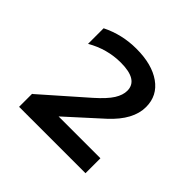

<svg xmlns="http://www.w3.org/2000/svg" viewBox="-114 -922 636 636"><g transform="rotate(45 204.5 -603.5)"><path d="M360 -468V-398H49V-459L51 -460L201 -592Q237 -624 251 -646.5Q265 -669 265 -689Q265 -740 184 -740Q120 -740 63 -707V-780Q121 -809 188 -809Q261 -809 304 -778.5Q347 -748 347 -695Q347 -635 283 -576L164 -468Z"/></g></svg>

Font: AmikoRegular
Style: Regular
Weight: 400
Designer: Pablo Impallari, Rodrigo Fuenzalida, Andres Torresi
Foundry: Impallari Type
Version: Version 1.000; ttfautohint (v1.3)